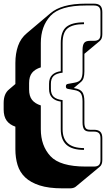

<svg xmlns="http://www.w3.org/2000/svg" viewBox="-24 -830 599 1049"><path d="M360 199H316Q242 199 192.5 183Q143 167 113.5 139Q84 111 72 71.5Q60 32 60 -15V-138Q28 -149 12 -171.5Q-4 -194 -4 -232V-267Q-4 -293 3.5 -311.5Q11 -330 26 -342L60 -371V-486Q60 -537 74.5 -579Q89 -621 123 -649L252 -758Q281 -783 328.5 -796.5Q376 -810 445 -810H489Q513 -810 524 -799Q535 -788 535 -764V-643Q535 -630 531.5 -621Q528 -612 521 -606L437 -536V-440Q437 -418 432.5 -404Q428 -390 418 -382L379 -349L384 -348Q414 -343 425.5 -327Q437 -311 437 -276V-161Q437 -142 443 -131.5Q449 -121 468 -121H489Q513 -121 524 -110Q535 -99 535 -75V44Q535 57 531.5 66Q528 75 521 81L391 189Q387 193 378.5 196Q370 199 360 199ZM427 -161V-276Q427 -306 417.5 -320Q408 -334 382 -338L349 -344Q342 -345 339 -348Q336 -351 336 -358Q336 -365 339 -368Q342 -371 349 -372L382 -378Q408 -382 417.5 -396Q427 -410 427 -440V-557Q427 -583 435.5 -595Q444 -607 468 -607H489Q508 -607 516.5 -615.5Q525 -624 525 -643V-764Q525 -783 516.5 -791.5Q508 -800 489 -800H445Q304 -800 251.5 -743Q199 -686 199 -595V-462Q167 -452 151 -432Q135 -412 135 -376V-341Q135 -305 151 -284.5Q167 -264 199 -254V-124Q199 -34 251.5 23Q304 80 445 80H489Q508 80 516.5 71.5Q525 63 525 44V-75Q525 -94 516.5 -102.5Q508 -111 489 -111H468Q444 -111 435.5 -123Q427 -135 427 -161ZM435 -11Q370 -11 339 -39Q308 -67 308 -124V-275Q278 -279 261 -296Q244 -313 244 -344V-372Q244 -404 261 -420.5Q278 -437 308 -441V-595Q308 -658 338.5 -683Q369 -708 435 -708V-698Q375 -698 346.5 -676Q318 -654 318 -595V-433Q283 -429 268.5 -414.5Q254 -400 254 -372V-344Q254 -316 269 -301.5Q284 -287 318 -283V-124Q318 -72 347 -46.5Q376 -21 435 -21Z"/></svg>

Font: Bungee Shade
Style: Regular
Weight: 400
Designer: David Jonathan Ross
Foundry: David Jonathan Ross
Version: Version 1.001;PS 1.0;hotconv 1.0.72;makeotf.lib2.5.5900